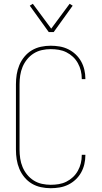

<svg xmlns="http://www.w3.org/2000/svg" viewBox="-20 -984 540 1012"><path d="M247 8Q221 8 195.5 2.5Q170 -3 148 -16Q126 -29 109 -49.5Q92 -70 82 -94Q72 -118 68 -143.5Q64 -169 64 -195V-540Q64 -566 68 -591.5Q72 -617 82 -641Q92 -665 109 -685.5Q126 -706 148 -719Q170 -732 195.5 -737.5Q221 -743 247 -743Q271 -743 294.5 -739Q318 -735 339.5 -724.5Q361 -714 378.5 -697.5Q396 -681 407.5 -660.5Q419 -640 424.5 -616.5Q430 -593 430 -570V-567H411V-569Q411 -591 406 -611.5Q401 -632 390.5 -651Q380 -670 364.5 -684.5Q349 -699 330 -708.5Q311 -718 290 -721.5Q269 -725 247 -725Q224 -725 201 -720Q178 -715 158 -702.5Q138 -690 123 -671.5Q108 -653 99 -631.5Q90 -610 86.5 -586.5Q83 -563 83 -540V-195Q83 -172 86.5 -148.5Q90 -125 99 -103.5Q108 -82 123 -63.5Q138 -45 158 -32.5Q178 -20 201 -15Q224 -10 247 -10Q269 -10 290 -13.5Q311 -17 330 -26.5Q349 -36 364.5 -50.5Q380 -65 390.5 -84Q401 -103 406 -123.5Q411 -144 411 -166V-168H430V-165Q430 -142 424.5 -118.5Q419 -95 407.5 -74.5Q396 -54 378.5 -37.5Q361 -21 339.5 -10.5Q318 0 294.5 4Q271 8 247 8ZM237 -815 137 -954 153 -964 250 -833 347 -964 363 -954 263 -815Z"/></svg>

Font: Iosevka Curly Thin
Style: Regular
Weight: 100
Monospace: yes
Designer: Belleve Invis
Foundry: Belleve Invis
Version: Version 22.1.2; ttfautohint (v1.8.4)